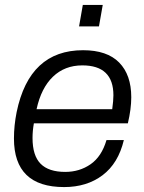

<svg xmlns="http://www.w3.org/2000/svg" viewBox="-20 -740 581 772"><path d="M297.9 -633.8 313 -720.2H393.1L377.9 -633.8ZM237.8 12.2Q36.1 12.2 36.1 -183.1Q36.1 -235.4 46.9 -289.1Q98.1 -538.1 314 -538.1Q410.6 -538.1 459.2 -488.5Q507.8 -439 507.8 -349.1Q507.8 -301.8 494.1 -244.1H116.2Q110.8 -213.9 110.8 -185.1Q110.8 -114.3 143.3 -81.5Q175.8 -48.8 242.2 -48.8Q299.8 -48.8 344.2 -79.6Q388.7 -110.4 408.2 -176.8H478Q455.6 -83 392.3 -35.4Q329.1 12.2 237.8 12.2ZM127 -300.8H431.2Q436 -335.9 436 -356.9Q436 -477.1 311 -477.1Q240.2 -477.1 192.9 -431.6Q145.5 -386.2 127 -300.8Z"/></svg>

Font: Archivo Light
Style: Italic
Weight: 300
Italic angle: -10°
Designer: Hector Gatti
Foundry: Omnibus-Type
Version: Version 2.001